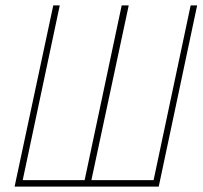

<svg xmlns="http://www.w3.org/2000/svg" viewBox="-20 -690 749 710"><path d="M34 0H567L709 -670H685L548 -24H318L456 -670H430L293 -24H64L201 -670H177Z"/></svg>

Font: LT Wave Mono Thin
Style: Italic
Weight: 100
Designer: Daniel Lyons
Version: Version 2.5 (Glyphs App)